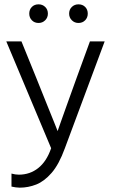

<svg xmlns="http://www.w3.org/2000/svg" viewBox="-20 -698 522 886"><path d="M9 -507 216 -14Q195 47 156.5 77.5Q118 108 67 108Q51 108 33 103V163Q41 165 52 166.5Q63 168 71 168Q110 168 147 153.5Q184 139 218 100Q252 61 279 -13L463 -507H395L333 -337Q303 -254 285.5 -205Q268 -156 259.5 -132Q251 -108 248.5 -100.5Q246 -93 246 -93Q246 -93 243 -100.5Q240 -108 230.5 -132Q221 -156 201 -205Q181 -254 148 -337L79 -507ZM115 -635Q115 -654 127 -666Q139 -678 158 -678Q176 -678 188.5 -666Q201 -654 201 -635Q201 -617 188.5 -604.5Q176 -592 158 -592Q139 -592 127 -604.5Q115 -617 115 -635ZM299 -635Q299 -654 311.5 -666Q324 -678 342 -678Q361 -678 373 -666Q385 -654 385 -635Q385 -617 373 -604.5Q361 -592 342 -592Q324 -592 311.5 -604.5Q299 -617 299 -635Z"/></svg>

Font: Hind Variable Light
Style: Regular
Weight: 300
Designer: Manushi Parikh, Satya Rajpurohit
Foundry: Indian Type Foundry
Version: Version 3.000